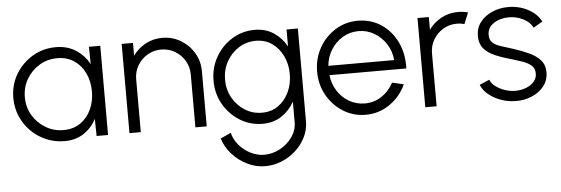

<svg xmlns="http://www.w3.org/2000/svg" viewBox="-49 -669 3133 1072"><g transform="rotate(-5 1517.0 -133.5)"><path d="M475.5 -500H539V0H475L473 -96.5Q448.5 -47.5 403 -17.2Q357.5 13 295 13Q240 13 192 -7.5Q144 -28 107.5 -64.5Q71 -101 50.5 -149Q30 -197 30 -252Q30 -324.5 65.2 -384Q100.5 -443.5 159.8 -478.8Q219 -514 291 -514Q355 -514 402.5 -483.2Q450 -452.5 477 -403ZM293.5 -49Q349 -49 388.5 -76.2Q428 -103.5 449.2 -149.2Q470.5 -195 470.5 -250Q470.5 -306.5 449 -352.2Q427.5 -398 387.8 -425Q348 -452 293.5 -452Q238.5 -452 193.2 -424.8Q148 -397.5 121.2 -351.8Q94.5 -306 94.5 -250Q94.5 -193.5 122 -148Q149.5 -102.5 194.8 -75.8Q240 -49 293.5 -49Z M1092 -308.5V0H1028.5V-297Q1028.5 -339 1007.8 -373.8Q987 -408.5 952.2 -429Q917.5 -449.5 875.5 -449.5Q833.5 -449.5 798.8 -429Q764 -408.5 743.2 -373.8Q722.5 -339 722.5 -297V0H659V-500H722.5V-428.5Q749.5 -467 792.5 -490.5Q835.5 -514 886.5 -514Q943.5 -514 990.2 -486.2Q1037 -458.5 1064.5 -412Q1092 -365.5 1092 -308.5Z M1583 -500H1646.5V19.5Q1646.5 66.5 1626 108.2Q1605.5 150 1570.2 182Q1535 214 1490.5 232Q1446 250 1398.5 250Q1346.5 250 1298.2 226.2Q1250 202.5 1214.2 162.5Q1178.5 122.5 1164 74.5L1222.5 47.5Q1231.5 86 1258.8 117.5Q1286 149 1323 167.5Q1360 186 1398.5 186Q1445 186 1487.2 163.2Q1529.5 140.5 1556.2 102.5Q1583 64.5 1583 19.5V-95.5Q1556.5 -47 1511.2 -17Q1466 13 1405.5 13Q1335.5 13 1278 -22.5Q1220.5 -58 1186.2 -117.8Q1152 -177.5 1152 -250Q1152 -323 1186.2 -382.8Q1220.5 -442.5 1278 -478Q1335.5 -513.5 1405.5 -513.5Q1466 -513.5 1511.2 -483.5Q1556.5 -453.5 1583 -405ZM1406 -49Q1459.5 -49 1498.2 -76.8Q1537 -104.5 1558.2 -150.2Q1579.5 -196 1579.5 -250Q1579.5 -305 1558 -350.8Q1536.5 -396.5 1497.8 -424.2Q1459 -452 1406 -452Q1353.5 -452 1310.5 -424.8Q1267.5 -397.5 1242 -351.8Q1216.5 -306 1216.5 -250Q1216.5 -194 1242.5 -148.2Q1268.5 -102.5 1311.5 -75.8Q1354.5 -49 1406 -49Z M1982.5 13Q1913.5 13 1856.8 -22.5Q1800 -58 1766.2 -117.8Q1732.5 -177.5 1732.5 -250Q1732.5 -323 1766.2 -383Q1800 -443 1856.8 -478.5Q1913.5 -514 1982.5 -514Q2056.5 -514 2113.5 -476.2Q2170.5 -438.5 2202 -373Q2233.5 -307.5 2230.5 -225H1799.5Q1805 -175.5 1830.5 -136Q1856 -96.5 1895.2 -73.8Q1934.5 -51 1982.5 -50.5Q2034.5 -50.5 2076.5 -77.8Q2118.5 -105 2144 -153L2208.5 -138Q2178.5 -71.5 2118 -29.2Q2057.5 13 1982.5 13ZM1798 -277.5H2166.5Q2163 -326 2137.5 -366.5Q2112 -407 2071.5 -431.5Q2031 -456 1982.5 -456Q1933.5 -456 1893.5 -432Q1853.5 -408 1828 -367.8Q1802.5 -327.5 1798 -277.5Z M2317 0V-500H2380.5V-428.5Q2407.5 -467 2450.5 -490.5Q2493.5 -514 2544.5 -514Q2574.5 -514 2601 -506.5L2575 -443.5Q2556 -449.5 2533.5 -449.5Q2491.5 -449.5 2456.8 -429Q2422 -408.5 2401.2 -373.8Q2380.5 -339 2380.5 -297V0Z M2821 9.5Q2779.5 9 2740.2 -5.2Q2701 -19.5 2671.8 -43.5Q2642.5 -67.5 2630.5 -98L2686 -122Q2694 -101 2716.5 -84Q2739 -67 2768.2 -57.2Q2797.5 -47.5 2826 -47.5Q2857.5 -47.5 2885.5 -58Q2913.5 -68.5 2930.8 -88Q2948 -107.5 2948 -134.5Q2948 -163 2929.2 -179.2Q2910.5 -195.5 2882 -205.5Q2853.5 -215.5 2823.5 -224.5Q2769.5 -239 2729 -256.5Q2688.5 -274 2666.2 -300.8Q2644 -327.5 2644 -370.5Q2644 -415.5 2669.5 -448.2Q2695 -481 2736.8 -499Q2778.5 -517 2826 -517Q2887.5 -517 2937.5 -490.2Q2987.5 -463.5 3009.5 -420L2958 -389.5Q2944 -421 2906.5 -440Q2869 -459 2829.5 -459.5Q2779.5 -460.5 2742 -437.2Q2704.5 -414 2704.5 -371.5Q2704.5 -342.5 2721.2 -327.5Q2738 -312.5 2767 -303.2Q2796 -294 2833 -282.5Q2879 -267.5 2919.2 -249.5Q2959.5 -231.5 2984 -204.2Q3008.5 -177 3008 -135.5Q3008 -90.5 2981.5 -57.5Q2955 -24.5 2912.2 -6.8Q2869.5 11 2821 9.5Z"/></g></svg>

Font: Urbanist Light
Style: Regular
Weight: 300
Designer: Corey Hu
Foundry: Corey Hu
Version: Version 1.330; ttfautohint (v1.8.4.7-5d5b)